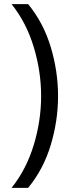

<svg xmlns="http://www.w3.org/2000/svg" viewBox="-20 -745 372 930"><path d="M36.1 165Q107.9 74.7 143.6 -43.2Q179.2 -161.1 179.2 -279.8Q179.2 -398.4 143.6 -516.6Q107.9 -634.8 36.1 -725.1H116.2Q189.9 -635.7 225.6 -517.8Q261.2 -399.9 261.2 -279.8Q261.2 -159.7 225.6 -42Q189.9 75.7 116.2 165Z"/></svg>

Font: TASA Orbiter Deck
Style: Regular
Weight: 400
Designer: Weizhong Zhang
Version: Version 1.000;Glyphs 3.1.2 (3151)